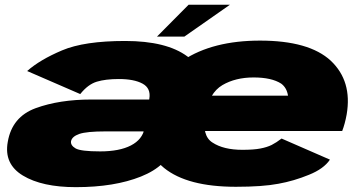

<svg xmlns="http://www.w3.org/2000/svg" viewBox="-20 -764 1490 792"><path d="M779.5 -126 815.5 -331.5Q839 -467.5 753 -531.2Q667 -595 496 -595Q327.5 -595 236 -556.2Q144.5 -517.5 92 -471L311 -376Q343 -416 379.2 -427Q415.5 -438 470.5 -438Q533 -438 568 -419Q603 -400 596 -357L559.5 -149L590.5 -131ZM293 8Q452 8 561.5 -35.8Q671 -79.5 699 -167L576.5 -235Q567.5 -188.5 520 -164Q472.5 -139.5 393 -139.5Q312.5 -139.5 291.5 -152Q270.5 -164.5 273 -181.5Q277 -201 307.2 -211.5Q337.5 -222 415.5 -222Q483.5 -222 582 -222L605.5 -353.5Q453 -353.5 357 -353.5Q225 -353.5 127.2 -317.8Q29.5 -282 12 -178.5Q-4.5 -87.5 74.5 -39.8Q153.5 8 293 8ZM953 6.5 980 -146Q902 -146 856.5 -176Q811.5 -204 827 -292Q842.5 -380.5 897.5 -413Q951.5 -444.5 1026 -444.5Q1100.5 -444.5 1140 -419Q1163 -402 1168 -369.5H819L793.5 -223.5H1391.5Q1403 -253 1410 -292Q1433.5 -429.5 1344.5 -513.5Q1255 -596.5 1052.5 -596.5Q858 -596.5 735 -515.5Q612 -435.5 587 -292.5Q562 -149 657 -71Q753 6.5 953 6.5ZM980 -146 953 6.5Q1063.5 6.5 1128.5 -6Q1192.5 -17.5 1254.5 -43Q1315.5 -67.5 1341 -105.5L1141.5 -192.5Q1120 -176 1100.5 -166Q1081 -156.5 1054.5 -151.5Q1027 -146 980 -146ZM627.5 -613H740.5L928.5 -744.5H758Z"/></svg>

Font: Anybody Expanded Black
Style: Italic
Weight: 900
Width: 7
Italic angle: -10°
Version: Version 1.113;gftools[0.9.25]